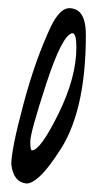

<svg xmlns="http://www.w3.org/2000/svg" viewBox="-20 -423 235 464"><path d="M154.8 -342.8Q130.4 -338.9 91.8 -220.7Q53.2 -102.5 53.2 -81.1Q53.2 -59.6 57.1 -59.6Q77.6 -59.6 121.1 -147.7Q164.6 -235.8 164.6 -309.1Q164.6 -342.3 154.8 -342.8ZM147 -403.3Q160.6 -403.3 170.4 -395.5Q187.5 -380.9 187.5 -338.9Q187.5 -147 119.1 -51.3L112.3 -41Q69.8 20.5 43.9 20.5Q12.2 17.1 7.3 -25.9Q7.3 -61.5 36.4 -170.4Q65.4 -279.3 103 -358.9Q124.5 -402.8 147 -403.3Z"/></svg>

Font: Kristi
Style: Regular
Weight: 400
Italic angle: -15°
Version: Version 1.004